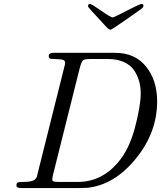

<svg xmlns="http://www.w3.org/2000/svg" viewBox="-20 -950 814 970"><path d="M63 -13.2Q63 -24.4 69.1 -27.6Q75.2 -30.8 96.7 -30.8Q118.2 -30.8 130.9 -33.2Q137.7 -34.2 142.8 -36.1Q147.9 -38.1 151.4 -39.6Q154.8 -41 158 -44.9Q161.1 -48.8 163.1 -51Q165 -53.2 167 -60.1Q168.9 -66.9 169.4 -70.1Q169.9 -73.2 172.4 -82.5Q174.8 -91.8 175.8 -96.2L304.2 -608.9Q309.1 -626 309.1 -632.8Q309.1 -644 298.6 -647.5Q288.1 -650.9 253.9 -651.9Q233.9 -651.9 230 -655.8Q226.1 -658.7 226.1 -666Q226.1 -683.1 249 -683.1H562Q662.1 -683.1 718 -613.5Q773.9 -543.9 773.9 -438Q773.9 -279.8 665.5 -147.5Q557.1 -15.1 419.9 -1Q405.8 0 378.9 0H85Q63 0 63 -13.2ZM244.1 -43Q244.1 -35.2 251.5 -33Q258.8 -30.8 283.2 -30.8H372.1Q491.2 -30.8 574.2 -127Q632.3 -193.8 661.6 -304.4Q690.9 -415 690.9 -478Q690.9 -511.2 682.9 -540Q674.8 -568.8 657.5 -595Q640.1 -621.1 606 -636.5Q571.8 -651.9 523.9 -651.9H438Q407.2 -651.9 399.2 -645Q391.1 -638.2 381.8 -602.1L247.1 -64Q244.1 -49.8 244.1 -43ZM424.8 -919.9Q424.8 -929.7 435.1 -930.2Q441.9 -930.2 491 -896Q540 -861.8 548.8 -861.8Q554.7 -861.8 620.8 -896Q687 -930.2 694.8 -930.2Q704.6 -930.2 704.8 -921.1Q705.1 -912.1 689.9 -901.9Q660.2 -880.9 617.2 -851.1Q545.4 -800.3 538.1 -799.8Q535.2 -799.8 530.5 -802.5Q525.9 -805.2 522.9 -808.1Q520 -811 515.6 -815.9Q511.2 -820.8 508.8 -823.2Q427.7 -910.2 425.8 -915Q424.8 -917 424.8 -919.9Z"/></svg>

Font: CMU Classical Serif
Style: Italic
Weight: 500
Italic angle: -14.04°
Version: Version 0.7.0